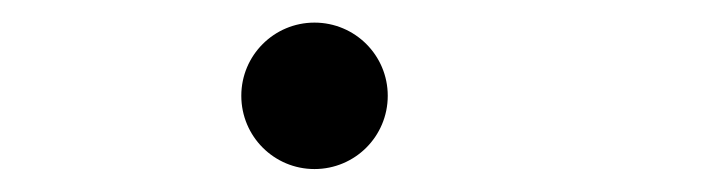

<svg xmlns="http://www.w3.org/2000/svg" viewBox="-20 -139 626 169"><path d="M256.8 9.8C292.5 9.8 321.3 -19 321.3 -54.7C321.3 -90.3 292.5 -119.1 256.8 -119.1C221.2 -119.1 192.4 -90.3 192.4 -54.7C192.4 -19 221.2 9.8 256.8 9.8Z"/></svg>

Font: Cascadia Mono SemiLight
Style: Italic
Weight: 350
Italic angle: -10°
Monospace: yes
Designer: Aaron Bell
Foundry: Saja Typeworks
Version: Version 2404.023